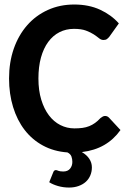

<svg xmlns="http://www.w3.org/2000/svg" viewBox="-20 -676 569 859"><path d="M230.5 85Q232.9 85 235.1 85.9Q237.3 86.9 240.7 88.1Q244.1 89.4 249.3 90.3Q254.4 91.3 262.7 91.3Q283.2 91.3 293.5 78.6Q303.7 65.9 303.7 48.3Q303.7 35.6 299.6 24.2Q295.4 12.7 281.7 5.9Q220.7 1.5 172.4 -24.7Q124 -50.8 90.3 -94.5Q56.6 -138.2 38.6 -197Q20.5 -255.9 20.5 -324.7Q20.5 -397.5 41.7 -458.3Q63 -519 101.6 -563Q140.1 -606.9 193.8 -631.3Q247.6 -655.8 312 -655.8Q377.4 -655.8 427.7 -632.6Q478 -609.4 511.7 -571.3L468.8 -511.2Q464.4 -505.9 458.7 -501.5Q453.1 -497.1 442.9 -497.1Q432.6 -497.1 423.1 -504.9Q413.6 -512.7 399.7 -522Q385.7 -531.2 364.7 -539.1Q343.8 -546.9 311 -546.9Q275.4 -546.9 246.1 -532Q216.8 -517.1 195.8 -488.5Q174.8 -460 163.3 -418.7Q151.9 -377.4 151.9 -324.7Q151.9 -271.5 164.6 -230Q177.2 -188.5 199 -159.9Q220.7 -131.3 250 -116.5Q279.3 -101.6 313 -101.6Q333 -101.6 349.1 -103.8Q365.2 -106 379.2 -111.6Q393.1 -117.2 405.3 -126Q417.5 -134.8 429.7 -147.9Q434.6 -151.9 439.7 -154.5Q444.8 -157.2 450.2 -157.2Q460.4 -157.2 467.8 -149.4L519 -94.2Q488.8 -51.8 446 -27.1Q403.3 -2.4 346.2 4.4Q368.2 17.1 379.6 34.7Q391.1 52.2 391.1 72.8Q391.1 92.3 384 108.9Q377 125.5 363.8 137.5Q350.6 149.4 331.5 156.2Q312.5 163.1 289.1 163.1Q262.7 163.1 239.3 156.2Q215.8 149.4 200.2 139.2L218.8 93.3Q222.2 85 230.5 85Z"/></svg>

Font: Carlito
Style: Bold
Weight: 700
Designer: Lukasz Dziedzic
Foundry: tyPoland Lukasz Dziedzic
Version: Version 1.104